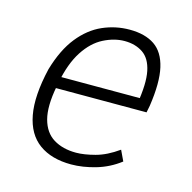

<svg xmlns="http://www.w3.org/2000/svg" viewBox="-82 -581 670 671"><g transform="rotate(15 253.5 -246.0)"><path d="M231 8Q160 8 115 -24.5Q70 -57 57.5 -124Q45 -191 69 -293Q91 -368 127.5 -413.5Q164 -459 210.5 -479.5Q257 -500 308 -500Q364 -500 398.5 -476.5Q433 -453 445 -400.5Q457 -348 444 -261L439 -236H95L102 -278H423L400 -256Q413 -333 404 -376.5Q395 -420 367.5 -438.5Q340 -457 301 -457Q264 -457 225.5 -437.5Q187 -418 158 -373.5Q129 -329 115 -257L112 -241Q98 -167 110 -122Q122 -77 155.5 -56.5Q189 -36 237 -36Q266 -36 305.5 -46.5Q345 -57 387 -87L405 -49Q366 -19 319.5 -5.5Q273 8 231 8Z"/></g></svg>

Font: Nunito Sans 7pt Condensed ExtraLight
Style: Italic
Weight: 250
Width: 3
Italic angle: -9°
Designer: Vernon Adams
Foundry: Vernon Adams
Version: Version 3.101;gftools[0.9.27]